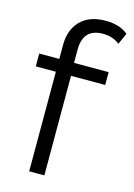

<svg xmlns="http://www.w3.org/2000/svg" viewBox="-115 -807 605 868"><g transform="rotate(15 187.5 -373.5)"><path d="M111 -591Q111 -663 152.5 -705Q194 -747 270 -747Q336 -747 375 -714L351 -661Q320 -687 273 -687Q180 -687 180 -588V-526H342V-466H182V0H111V-466H17V-526H111Z"/></g></svg>

Font: Belfius21
Style: Regular
Weight: 400
Designer: Montserrat's base design by Julieta Ulanovsky, modified by Coast SPRL for Belfius Bank NV.
Foundry: Montserrat's base design by Julieta Ulanovsky, modified by Coast SPRL for Belfius Bank NV.
Version: Version 2.000;FEAKit 1.0